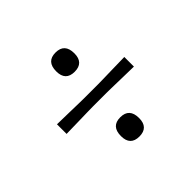

<svg xmlns="http://www.w3.org/2000/svg" viewBox="-115 -630 734 734"><g transform="rotate(-45 252.0 -263.0)"><path d="M70 -292Q116 -291 141.5 -290.5Q167 -290 183 -289.5Q199 -289 214 -289Q229 -289 252 -289Q275 -289 289.5 -289Q304 -289 320 -289.5Q336 -290 362 -290.5Q388 -291 434 -292V-240Q388 -241 362.5 -241.5Q337 -242 321 -242.5Q305 -243 290.5 -243Q276 -243 252 -243Q229 -243 214 -243Q199 -243 183 -242.5Q167 -242 141 -241.5Q115 -241 70 -240ZM260 -36Q211 -36 211 -87Q211 -140 260 -140Q309 -140 309 -87Q309 -36 260 -36ZM260 -386Q211 -386 211 -437Q211 -490 260 -490Q309 -490 309 -437Q309 -386 260 -386Z"/></g></svg>

Font: Ojuju ExtraLight
Style: Regular
Weight: 400
Version: Version 1.000